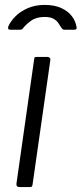

<svg xmlns="http://www.w3.org/2000/svg" viewBox="-20 -762 332 782"><path d="M113 -13Q112 -4 109.5 -2Q107 0 98 0H61Q53 0 49.5 -3.5Q46 -7 47 -14L119 -520Q120 -527 121.5 -528.5Q123 -530 129 -530H174Q179 -530 182.5 -526.5Q186 -523 185 -517ZM22 -641Q15 -641 13.5 -644.5Q12 -648 14 -655Q23 -675 42.5 -695Q62 -715 92.5 -728.5Q123 -742 162 -742Q202 -742 230 -729Q258 -716 273.5 -695Q289 -674 292 -650Q293 -647 291 -644Q289 -641 283 -641H241Q237 -641 234 -644Q231 -647 228 -652Q224 -659 217 -669Q210 -679 197 -686Q184 -693 162 -693Q128 -693 106.5 -677.5Q85 -662 73 -646Q70 -642 67 -641.5Q64 -641 60 -641Z"/></svg>

Font: Libre Franklin Light
Style: Italic
Weight: 300
Italic angle: -8°
Designer: Pablo Impallari, Rodrigo Fuenzalida, Nhung Nguyen
Foundry: Impallari Type
Version: Version 3.000